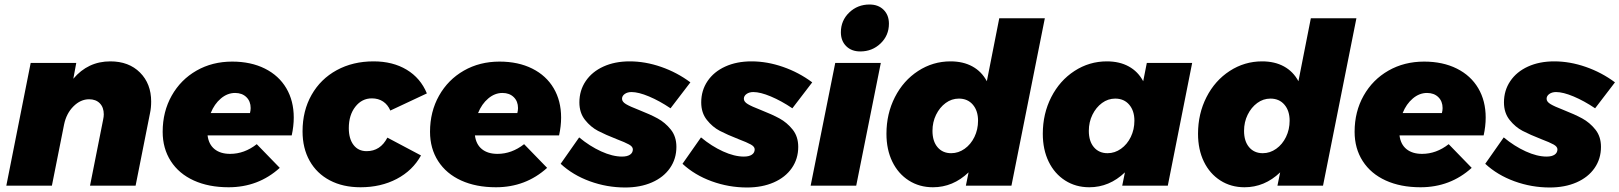

<svg xmlns="http://www.w3.org/2000/svg" viewBox="-20 -823 7178 851"><path d="M650 -373Q650 -345 645 -322L581 0H379L437 -292Q440 -306 440 -316Q440 -347 422.5 -365Q405 -383 375 -383Q337 -383 305.5 -351.5Q274 -320 264 -271L210 0H8L116 -544H318L305 -474Q370 -551 469 -551Q551 -551 600.5 -501.5Q650 -452 650 -373Z M1282 -302Q1282 -264 1273 -223H900Q905 -183 931 -162Q957 -141 1000 -141Q1063 -141 1118 -184L1220 -79Q1125 7 993 7Q905 7 839 -23Q773 -53 737 -109Q701 -165 701 -239Q701 -328 741 -399Q781 -470 851 -510Q921 -550 1009 -550Q1092 -550 1154 -519Q1216 -488 1249 -432Q1282 -376 1282 -302ZM1091 -344Q1091 -374 1072 -392.5Q1053 -411 1022 -411Q988 -411 959 -386.5Q930 -362 914 -322H1088Q1091 -334 1091 -344Z M1321 -241Q1321 -332 1361 -402.5Q1401 -473 1472.5 -512Q1544 -551 1636 -551Q1721 -551 1782.5 -514Q1844 -477 1872 -409L1710 -333Q1699 -359 1678 -373Q1657 -387 1628 -387Q1584 -387 1555 -350Q1526 -313 1526 -255Q1526 -208 1547 -180.5Q1568 -153 1605 -153Q1666 -153 1697 -213L1846 -134Q1809 -67 1738.5 -30Q1668 7 1578 7Q1500 7 1442 -23.5Q1384 -54 1352.5 -110Q1321 -166 1321 -241Z M2467 -302Q2467 -264 2458 -223H2085Q2090 -183 2116 -162Q2142 -141 2185 -141Q2248 -141 2303 -184L2405 -79Q2310 7 2178 7Q2090 7 2024 -23Q1958 -53 1922 -109Q1886 -165 1886 -239Q1886 -328 1926 -399Q1966 -470 2036 -510Q2106 -550 2194 -550Q2277 -550 2339 -519Q2401 -488 2434 -432Q2467 -376 2467 -302ZM2276 -344Q2276 -374 2257 -392.5Q2238 -411 2207 -411Q2173 -411 2144 -386.5Q2115 -362 2099 -322H2273Q2276 -334 2276 -344Z M2465 -97 2547 -214Q2594 -175 2644.5 -152Q2695 -129 2737 -129Q2760 -129 2772.5 -137.5Q2785 -146 2785 -161Q2785 -173 2768 -182.5Q2751 -192 2714 -206Q2663 -226 2630.5 -243Q2598 -260 2573 -291.5Q2548 -323 2548 -369Q2548 -422 2576 -463.5Q2604 -505 2654.5 -528Q2705 -551 2771 -551Q2840 -551 2910.5 -526.5Q2981 -502 3040 -458L2952 -343Q2903 -376 2856.5 -395.5Q2810 -415 2779 -415Q2761 -415 2749 -406.5Q2737 -398 2737 -385Q2737 -372 2754.5 -361.5Q2772 -351 2811 -336Q2862 -316 2895 -298Q2928 -280 2953 -249Q2978 -218 2978 -172Q2978 -119 2949.5 -78Q2921 -37 2869.5 -14.5Q2818 8 2751 8Q2670 8 2594.5 -19.5Q2519 -47 2465 -97Z M3005 -97 3087 -214Q3134 -175 3184.5 -152Q3235 -129 3277 -129Q3300 -129 3312.5 -137.5Q3325 -146 3325 -161Q3325 -173 3308 -182.5Q3291 -192 3254 -206Q3203 -226 3170.5 -243Q3138 -260 3113 -291.5Q3088 -323 3088 -369Q3088 -422 3116 -463.5Q3144 -505 3194.5 -528Q3245 -551 3311 -551Q3380 -551 3450.5 -526.5Q3521 -502 3580 -458L3492 -343Q3443 -376 3396.5 -395.5Q3350 -415 3319 -415Q3301 -415 3289 -406.5Q3277 -398 3277 -385Q3277 -372 3294.5 -361.5Q3312 -351 3351 -336Q3402 -316 3435 -298Q3468 -280 3493 -249Q3518 -218 3518 -172Q3518 -119 3489.5 -78Q3461 -37 3409.5 -14.5Q3358 8 3291 8Q3210 8 3134.5 -19.5Q3059 -47 3005 -97Z M3884 -544 3775 0H3573L3682 -544ZM3920 -718Q3920 -666 3883 -630.5Q3846 -595 3793 -595Q3754 -595 3730.5 -618.5Q3707 -642 3707 -680Q3707 -732 3744 -767.5Q3781 -803 3834 -803Q3873 -803 3896.5 -779.5Q3920 -756 3920 -718Z M3909 -230Q3909 -319 3946.5 -392.5Q3984 -466 4049.5 -508.5Q4115 -551 4193 -551Q4249 -551 4290 -528.5Q4331 -506 4354 -463L4409 -742H4611L4463 0H4261L4273 -59Q4204 7 4115 7Q4055 7 4008 -23Q3961 -53 3935 -106.5Q3909 -160 3909 -230ZM4315 -288Q4315 -332 4292 -359Q4269 -386 4230 -386Q4198 -386 4171.5 -366.5Q4145 -347 4129 -314.5Q4113 -282 4113 -243Q4113 -197 4135.5 -170.5Q4158 -144 4196 -144Q4228 -144 4255.5 -163.5Q4283 -183 4299 -216Q4315 -249 4315 -288Z M4602 -230Q4602 -319 4639.5 -392.5Q4677 -466 4742.5 -508.5Q4808 -551 4886 -551Q4942 -551 4983 -528.5Q5024 -506 5047 -463L5063 -544H5264L5156 0H4954L4966 -59Q4897 7 4808 7Q4748 7 4701 -23Q4654 -53 4628 -106.5Q4602 -160 4602 -230ZM5008 -288Q5008 -332 4985 -359Q4962 -386 4923 -386Q4891 -386 4864.5 -366.5Q4838 -347 4822 -314.5Q4806 -282 4806 -243Q4806 -197 4828.5 -170.5Q4851 -144 4889 -144Q4921 -144 4948.5 -163.5Q4976 -183 4992 -216Q5008 -249 5008 -288Z M5290 -230Q5290 -319 5327.5 -392.5Q5365 -466 5430.5 -508.5Q5496 -551 5574 -551Q5630 -551 5671 -528.5Q5712 -506 5735 -463L5790 -742H5992L5844 0H5642L5654 -59Q5585 7 5496 7Q5436 7 5389 -23Q5342 -53 5316 -106.5Q5290 -160 5290 -230ZM5696 -288Q5696 -332 5673 -359Q5650 -386 5611 -386Q5579 -386 5552.5 -366.5Q5526 -347 5510 -314.5Q5494 -282 5494 -243Q5494 -197 5516.5 -170.5Q5539 -144 5577 -144Q5609 -144 5636.5 -163.5Q5664 -183 5680 -216Q5696 -249 5696 -288Z M6565 -302Q6565 -264 6556 -223H6183Q6188 -183 6214 -162Q6240 -141 6283 -141Q6346 -141 6401 -184L6503 -79Q6408 7 6276 7Q6188 7 6122 -23Q6056 -53 6020 -109Q5984 -165 5984 -239Q5984 -328 6024 -399Q6064 -470 6134 -510Q6204 -550 6292 -550Q6375 -550 6437 -519Q6499 -488 6532 -432Q6565 -376 6565 -302ZM6374 -344Q6374 -374 6355 -392.5Q6336 -411 6305 -411Q6271 -411 6242 -386.5Q6213 -362 6197 -322H6371Q6374 -334 6374 -344Z M6563 -97 6645 -214Q6692 -175 6742.5 -152Q6793 -129 6835 -129Q6858 -129 6870.5 -137.5Q6883 -146 6883 -161Q6883 -173 6866 -182.5Q6849 -192 6812 -206Q6761 -226 6728.5 -243Q6696 -260 6671 -291.5Q6646 -323 6646 -369Q6646 -422 6674 -463.5Q6702 -505 6752.5 -528Q6803 -551 6869 -551Q6938 -551 7008.5 -526.5Q7079 -502 7138 -458L7050 -343Q7001 -376 6954.5 -395.5Q6908 -415 6877 -415Q6859 -415 6847 -406.5Q6835 -398 6835 -385Q6835 -372 6852.5 -361.5Q6870 -351 6909 -336Q6960 -316 6993 -298Q7026 -280 7051 -249Q7076 -218 7076 -172Q7076 -119 7047.5 -78Q7019 -37 6967.5 -14.5Q6916 8 6849 8Q6768 8 6692.5 -19.5Q6617 -47 6563 -97Z"/></svg>

Font: Gontserrat ExtraBold
Style: Italic
Weight: 800
Italic angle: -11.3°
Designer: Julieta Ulanovsky
Foundry: Julieta Ulanovsky
Version: Version 6.001